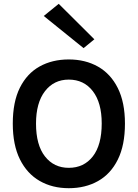

<svg xmlns="http://www.w3.org/2000/svg" viewBox="-20 -974 723 1008"><path d="M341 14Q254.5 14 188.3 -24.1Q122 -62.2 84.5 -137.6Q47.1 -213 47.1 -325Q47.1 -439.1 84.5 -513.8Q122 -588.5 188.3 -625.2Q254.5 -661.9 341 -661.9Q428.1 -661.9 494.6 -624.2Q561.1 -586.5 598.5 -511.6Q636 -436.6 636 -325Q636 -211.5 598.5 -136.1Q561.1 -60.7 494.6 -23.4Q428.1 14 341 14ZM341 -92.9Q420.5 -92.9 467.3 -152.9Q514 -212.9 514 -326Q514 -434.8 467.3 -495.4Q420.5 -556.1 341 -556.1Q263.1 -556.1 216.1 -495.3Q169.1 -434.5 169.1 -325Q169.1 -212.6 216.1 -152.8Q263.1 -92.9 341 -92.9ZM418.8 -721.3 209.7 -890.1 288.3 -953.9 475.4 -767.7Z"/></svg>

Font: Karla
Style: Regular
Weight: 400
Designer: Jonathan Pinhorn
Version: Version 2.004;gftools[0.9.33]